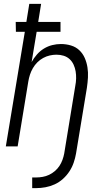

<svg xmlns="http://www.w3.org/2000/svg" viewBox="-20 -755 540 990"><path d="M146 215V160H167Q183 160 200 157Q217 154 233 146.5Q249 139 263 127Q277 115 286.5 100.5Q296 86 302 69.5Q308 53 311 37L368 -311Q372 -331 372.5 -350Q373 -369 370 -387Q367 -405 359.5 -421.5Q352 -438 339 -450Q326 -462 308.5 -467.5Q291 -473 271 -473Q254 -473 236.5 -469Q219 -465 202.5 -456Q186 -447 172.5 -433.5Q159 -420 149.5 -403.5Q140 -387 134.5 -370Q129 -353 126 -335L71 0H10L108 -591H62L61 -642H116L131 -735H192L177 -642H292V-591H169L143 -435Q154 -455 170 -473.5Q186 -492 206.5 -504.5Q227 -517 249.5 -522.5Q272 -528 294 -528Q321 -528 346 -520.5Q371 -513 389 -496Q407 -479 417 -456Q427 -433 431 -407.5Q435 -382 433.5 -355.5Q432 -329 428 -302L372 37Q368 60 360 83.5Q352 107 338 128.5Q324 150 304.5 167.5Q285 185 262 195.5Q239 206 214.5 210.5Q190 215 167 215Z"/></svg>

Font: Iosevka Light Oblique
Style: Regular
Weight: 300
Italic angle: -9°
Monospace: yes
Designer: Belleve Invis
Foundry: Belleve Invis
Version: Version 32.5.0; ttfautohint (v1.8.4)